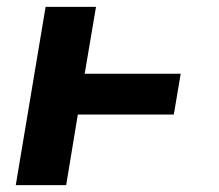

<svg xmlns="http://www.w3.org/2000/svg" viewBox="-20 -540 640 560"><path d="M26 0 113 -520H260L227 -325H507L487 -206H207L173 0Z"/></svg>

Font: Iosevka Etoile Heavy Oblique
Style: Regular
Weight: 900
Italic angle: -9°
Designer: Belleve Invis
Foundry: Belleve Invis
Version: Version 15.5.2; ttfautohint (v1.8.4)